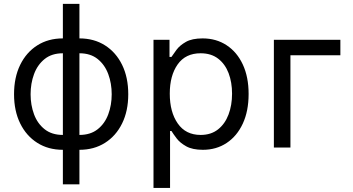

<svg xmlns="http://www.w3.org/2000/svg" viewBox="-20 -747 1789 972"><path d="M298.3 186.1V11.4Q224.4 11.4 168.9 -23.8Q113.3 -58.9 82.2 -122.2Q51.1 -185.4 51.1 -269.9Q51.1 -355.1 82.2 -418.7Q113.3 -482.2 168.9 -517.4Q224.4 -552.6 298.3 -552.6V-727.3H382.1V-552.6Q456 -552.6 511.5 -517.4Q567.1 -482.2 598.2 -418.7Q629.3 -355.1 629.3 -269.9Q629.3 -185.4 598.2 -122.2Q567.1 -58.9 511.5 -23.8Q456 11.4 382.1 11.4V186.1ZM382.1 -63.9Q438.2 -63.9 474.4 -92.7Q510.7 -121.4 528.1 -168.3Q545.5 -215.2 545.5 -269.9Q545.5 -324.6 528.1 -371.8Q510.7 -419 474.4 -448.2Q438.2 -477.3 382.1 -477.3ZM298.3 -63.9V-477.3Q242.2 -477.3 206 -448.2Q169.7 -419 152.3 -371.8Q134.9 -324.6 134.9 -269.9Q134.9 -215.2 152.3 -168.3Q169.7 -121.4 206 -92.7Q242.2 -63.9 298.3 -63.9Z M757.1 204.5V-545.5H838.1V-458.8H848Q857.2 -473 873.8 -495.2Q890.3 -517.4 921.3 -535Q952.4 -552.6 1005.7 -552.6Q1074.6 -552.6 1127.1 -518.1Q1179.7 -483.7 1209.2 -420.5Q1238.6 -357.2 1238.6 -271.3Q1238.6 -184.7 1209.2 -121.3Q1179.7 -57.9 1127.5 -23.3Q1075.3 11.4 1007.1 11.4Q954.5 11.4 922.9 -6.2Q891.3 -23.8 874.3 -46.3Q857.2 -68.9 848 -83.8H840.9V204.5ZM839.5 -272.7Q839.5 -180 879.8 -122Q920.1 -63.9 995.7 -63.9Q1048.3 -63.9 1083.6 -91.8Q1119 -119.7 1136.9 -167.1Q1154.8 -214.5 1154.8 -272.7Q1154.8 -330.3 1137.3 -376.6Q1119.7 -422.9 1084.3 -450.1Q1049 -477.3 995.7 -477.3Q919 -477.3 879.3 -420.8Q839.5 -364.3 839.5 -272.7Z M1703.1 -545.5V-467.3H1450.3V0H1366.5V-545.5Z"/></svg>

Font: Inter Zeller
Style: Regular
Weight: 400
Designer: Rasmus Andersson; Joe Bland
Foundry: zeller
Version: Version 3.015;git-dec3a8cb1